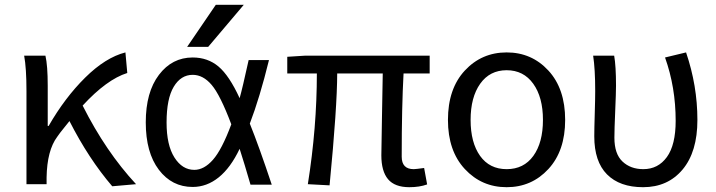

<svg xmlns="http://www.w3.org/2000/svg" viewBox="-20 -778 3026 811"><path d="M554.7 0 454.1 8.8Q354.5 -107.4 273.4 -266.6Q271.5 -263.7 251.5 -239.3Q231.4 -214.8 221.7 -200.2Q178.7 -142.6 176.8 -28.3V0H91.8V-393.6Q91.8 -490.2 82 -543H171.9Q181.6 -501 181.6 -416V-246.1H185.5Q253.9 -365.2 339.8 -450.2Q425.8 -535.2 509.8 -556.6L517.6 -469.7Q430.7 -442.4 329.1 -332Q426.8 -137.7 554.7 0Z M957 -252.9Q910.2 -377 874 -419.4Q837.9 -461.9 793.9 -461.9Q744.1 -461.9 713.9 -411.6Q683.6 -361.3 683.6 -260.7Q683.6 -165 716.8 -112.8Q750 -60.5 800.8 -60.5Q841.8 -60.5 879.4 -103Q917 -145.5 957 -252.9ZM891.6 -757.8H1009.8L859.4 -580.1H770.5ZM1030.3 -524.4H1116.2Q1077.1 -365.2 1035.2 -255.9Q1074.2 -159.2 1127.9 2H1038.1Q1012.7 -85.9 992.2 -149.4Q954.1 -69.3 903.8 -28.8Q853.5 11.7 793.9 11.7Q706.1 11.7 650.9 -61Q595.7 -133.8 595.7 -261.2Q595.7 -388.7 651.4 -461.9Q707 -535.2 793.9 -535.2Q857.4 -535.2 902.8 -497.1Q948.2 -459 992.2 -363.3Q1003.9 -404.3 1030.3 -524.4Z M1709 12.7Q1647.5 12.7 1619.1 -21Q1590.8 -54.7 1590.8 -122.1Q1590.8 -148.4 1593.3 -276.4Q1595.7 -404.3 1596.7 -467.8H1404.3Q1404.3 -328.1 1372.1 4.9L1280.3 0Q1318.4 -239.3 1318.4 -467.8H1193.4V-538.1L1270.5 -543H1794.9V-467.8H1684.6Q1676.8 -326.2 1676.8 -116.2Q1676.8 -63.5 1727.5 -63.5Q1735.4 -63.5 1771.5 -68.4L1784.2 1Q1752 12.7 1709 12.7Z M1872.1 -271.5Q1872.1 -403.3 1943.4 -480Q2014.6 -556.6 2120.1 -556.6Q2225.6 -556.6 2296.4 -480Q2367.2 -403.3 2367.2 -271.5Q2367.2 -140.6 2296.4 -64Q2225.6 12.7 2120.1 12.7Q2014.6 12.7 1943.4 -64Q1872.1 -140.6 1872.1 -271.5ZM2007.8 -119.6Q2047.9 -63.5 2120.1 -63.5Q2192.4 -63.5 2232.9 -119.6Q2273.4 -175.8 2273.4 -271.5Q2273.4 -367.2 2232.4 -424.3Q2191.4 -481.4 2120.1 -481.4Q2048.8 -481.4 2008.3 -424.3Q1967.8 -367.2 1967.8 -271.5Q1967.8 -175.8 2007.8 -119.6Z M2696.3 12.7Q2597.7 12.7 2543.9 -41.5Q2490.2 -95.7 2490.2 -202.1Q2490.2 -234.4 2492.2 -297.9Q2494.1 -361.3 2494.1 -393.6Q2494.1 -486.3 2485.4 -543H2574.2Q2582 -499 2582 -416Q2582 -386.7 2578.6 -308.6Q2575.2 -230.5 2575.2 -196.3Q2575.2 -127.9 2609.4 -95.7Q2643.6 -63.5 2697.3 -63.5Q2759.8 -63.5 2796.9 -114.7Q2834 -166 2834 -267.6Q2834 -409.2 2789.1 -535.2L2877.9 -556.6Q2925.8 -416 2925.8 -271.5Q2925.8 -136.7 2863.3 -62Q2800.8 12.7 2696.3 12.7Z"/></svg>

Font: irohakakuC Regular
Style: Regular
Weight: 400
Designer: [Source Han Sans]
Ryoko NISHIZUKA Ë•øÂ°öÊ∂ºÂ≠ê (kana & ideographs); Paul D. Hunt (Latin, Greek & Cyrillic); Wenlong ZHAN
Version: Version 1.001.20160904